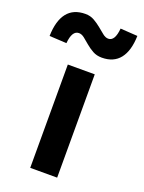

<svg xmlns="http://www.w3.org/2000/svg" viewBox="-213 -905 731 978"><g transform="rotate(20 152.0 -416.5)"><path d="M79 -560H225V0H79ZM229 -652Q201 -652 179.5 -664Q158 -676 140.5 -691Q123 -706 108 -718Q93 -730 78 -730Q41 -730 35 -660L-58 -665Q-56 -748 -22.5 -790.5Q11 -833 76 -833Q103 -833 124.5 -820.5Q146 -808 163.5 -793.5Q181 -779 196.5 -766.5Q212 -754 227 -754Q263 -754 269 -824L362 -818Q360 -737 326.5 -694.5Q293 -652 229 -652Z"/></g></svg>

Font: SpoqaHanSans-Bold
Style: Regular
Weight: 700
Designer: [Spoqa Han Sans] Dong-huui Kim \uAE40 \uB3D9 \uD718   [Noto Sans] Ryoko NISHIZUKA \u897F \u585A \u6DBC \u5B50  (kana & i
Foundry: Spoqa (http://www.spoqa-han-sans.com)
Version: Version 2.000